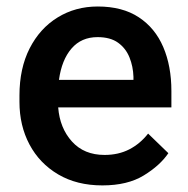

<svg xmlns="http://www.w3.org/2000/svg" viewBox="-20 -558 576 588"><path d="M293.5 9.8Q215.3 9.8 158.2 -23.9Q101.1 -57.6 70.3 -115.5Q39.6 -173.3 39.6 -246.1V-265.6Q39.6 -348.6 70.8 -409.9Q102.1 -471.2 156.5 -504.6Q210.9 -538.1 279.3 -538.1Q355 -538.1 405 -505.1Q455.1 -472.2 480 -413.8Q504.9 -355.5 504.9 -279.3V-229H158.2Q163.1 -166 200.2 -124.8Q237.3 -83.5 300.3 -83.5Q342.8 -83.5 376 -100.6Q409.2 -117.7 433.6 -148.9L495.6 -88.9Q470.2 -51.3 420.4 -20.8Q370.6 9.8 293.5 9.8ZM278.8 -444.3Q229 -444.3 199 -409.4Q168.9 -374.5 160.6 -313.5H388.7V-322.8Q387.7 -354.5 376.5 -382.3Q365.2 -410.2 341.6 -427.2Q317.9 -444.3 278.8 -444.3Z"/></svg>

Font: Vazirmatn UI Medium
Style: Regular
Weight: 500
Designer: Saber Rastikerdar
Foundry: Saber Rastikerdar
Version: Version 33.003